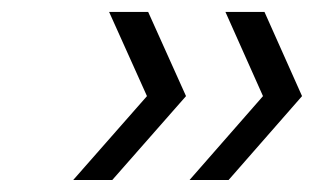

<svg xmlns="http://www.w3.org/2000/svg" viewBox="-20 -566 530 324"><path d="M230 -545.9 293.9 -403.8 169.4 -262.2H103.5L228 -403.8L164.1 -545.9ZM426.3 -545.9 489.7 -403.8 365.7 -262.2H299.8L423.8 -403.8L360.4 -545.9Z"/></svg>

Font: Tuffy
Style: Italic
Weight: 400
Italic angle: -12°
Designer: Thatcher Ulrich, Karoly Barta and Michael Everson
Version: Version 001.271